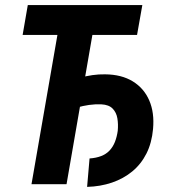

<svg xmlns="http://www.w3.org/2000/svg" viewBox="-20 -731 670 762"><path d="M238.3 -290 248.5 -407.2Q272 -415.5 296.9 -422.4Q321.8 -429.2 346.9 -432.9Q372.1 -436.5 397 -436Q462.4 -435.5 507.1 -408Q551.8 -380.4 572.5 -332Q593.3 -283.7 587.4 -219.2Q582.5 -164.1 561.3 -121.8Q540 -79.6 505.1 -50.8Q470.2 -22 424.3 -6.3Q378.4 9.3 325.7 10.7L335.4 -102.1Q361.8 -104 381.3 -111.6Q400.9 -119.1 414.3 -133.1Q427.7 -147 435.8 -167Q443.8 -187 447.3 -211.9Q449.7 -238.3 445.8 -261.5Q441.9 -284.7 427 -300Q412.1 -315.4 382.3 -316.9Q357.4 -317.9 333.3 -314.5Q309.1 -311 285.4 -304.2Q261.7 -297.4 238.3 -290ZM367.2 -710.9 244.1 0H105L228.5 -710.9ZM544.9 -710.9 523.9 -592.3H69.8L90.3 -710.9Z"/></svg>

Font: Roboto Condensed
Style: Bold Italic
Weight: 700
Italic angle: -12°
Designer: Christian Robertson
Foundry: Google
Version: Version 3.0